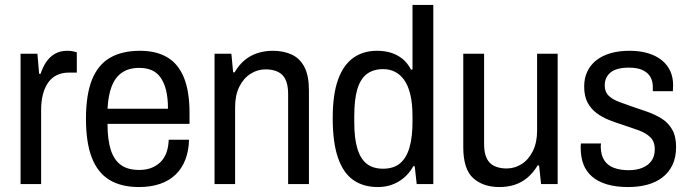

<svg xmlns="http://www.w3.org/2000/svg" viewBox="-20 -743 2783 775"><path d="M63 0V-526H131L138 -445H144Q152 -471 166 -492Q180 -513 201 -525.5Q222 -538 251 -538Q264 -538 274 -536Q284 -534 290 -532V-450H258Q231 -450 210 -440Q189 -430 175 -410.5Q161 -391 153.5 -363Q146 -335 146 -299V0Z M541 12Q469 12 421.5 -17Q374 -46 350.5 -107Q327 -168 327 -263Q327 -360 351 -420.5Q375 -481 423.5 -509.5Q472 -538 545 -538Q611 -538 655.5 -511.5Q700 -485 722.5 -429.5Q745 -374 745 -287V-243H414Q414 -178 427.5 -137Q441 -96 469 -76.5Q497 -57 542 -57Q570 -57 591.5 -65.5Q613 -74 628.5 -89.5Q644 -105 652 -127.5Q660 -150 661 -179H743Q742 -135 728.5 -99.5Q715 -64 689.5 -39Q664 -14 626.5 -1Q589 12 541 12ZM414 -304H658Q658 -349 650 -380Q642 -411 627.5 -431Q613 -451 591.5 -460Q570 -469 542 -469Q500 -469 472.5 -450Q445 -431 431 -395Q417 -359 414 -304Z M846 0V-526H914L921 -451H927Q945 -482 968.5 -501Q992 -520 1020.5 -529Q1049 -538 1081 -538Q1125 -538 1158 -522.5Q1191 -507 1209 -472Q1227 -437 1227 -378V0H1143V-363Q1143 -391 1137 -410Q1131 -429 1119.5 -440.5Q1108 -452 1090.5 -457.5Q1073 -463 1052 -463Q1019 -463 991 -445Q963 -427 946 -393Q929 -359 929 -310V0Z M1505 12Q1447 12 1406.5 -16Q1366 -44 1344.5 -105.5Q1323 -167 1323 -266Q1323 -362 1344.5 -421.5Q1366 -481 1406 -509.5Q1446 -538 1502 -538Q1533 -538 1558.5 -530Q1584 -522 1604.5 -505.5Q1625 -489 1639 -462H1645V-723H1729V0H1662L1654 -72H1648Q1627 -33 1589.5 -10.5Q1552 12 1505 12ZM1526 -62Q1569 -62 1595 -84Q1621 -106 1633 -148Q1645 -190 1645 -251V-273Q1645 -326 1636 -362.5Q1627 -399 1611 -421Q1595 -443 1573.5 -453.5Q1552 -464 1527 -464Q1487 -464 1461 -444.5Q1435 -425 1422.5 -383.5Q1410 -342 1410 -275V-250Q1410 -183 1423 -141.5Q1436 -100 1461.5 -81Q1487 -62 1526 -62Z M1996 12Q1930 12 1890 -24Q1850 -60 1850 -149V-526H1934V-163Q1934 -135 1940 -116Q1946 -97 1957.5 -85.5Q1969 -74 1986.5 -68.5Q2004 -63 2025 -63Q2058 -63 2086 -81Q2114 -99 2131 -133.5Q2148 -168 2148 -216V-526H2231V0H2164L2156 -75H2150Q2132 -45 2108.5 -25.5Q2085 -6 2057 3Q2029 12 1996 12Z M2515 12Q2466 12 2429.5 1Q2393 -10 2369.5 -30.5Q2346 -51 2335 -80Q2324 -109 2324 -145Q2324 -150 2324 -155Q2324 -160 2325 -164H2406Q2405 -159 2405 -155Q2405 -151 2405 -148Q2406 -115 2420 -94.5Q2434 -74 2459.5 -65Q2485 -56 2518 -56Q2549 -56 2572.5 -65.5Q2596 -75 2609.5 -93.5Q2623 -112 2623 -140Q2623 -172 2604.5 -189.5Q2586 -207 2556.5 -217.5Q2527 -228 2494 -239Q2465 -248 2437.5 -259Q2410 -270 2387.5 -287Q2365 -304 2351.5 -329.5Q2338 -355 2338 -394Q2338 -428 2351 -455Q2364 -482 2388 -500.5Q2412 -519 2445.5 -528.5Q2479 -538 2521 -538Q2565 -538 2598 -527.5Q2631 -517 2653 -498.5Q2675 -480 2686 -455Q2697 -430 2697 -400Q2697 -394 2696.5 -387Q2696 -380 2696 -375H2615V-393Q2615 -415 2605.5 -432Q2596 -449 2575 -459.5Q2554 -470 2518 -470Q2493 -470 2474.5 -465Q2456 -460 2444.5 -450.5Q2433 -441 2427 -428Q2421 -415 2421 -398Q2421 -372 2436.5 -357Q2452 -342 2477 -332.5Q2502 -323 2531 -313Q2561 -303 2592.5 -292Q2624 -281 2650.5 -264.5Q2677 -248 2693 -220.5Q2709 -193 2709 -150Q2709 -108 2694.5 -77.5Q2680 -47 2654 -27Q2628 -7 2593 2.5Q2558 12 2515 12Z"/></svg>

Font: Archivo SemiCondensed
Style: Regular
Weight: 400
Width: 4
Designer: Hector Gatti
Foundry: Omnibus-Type
Version: Version 2.001